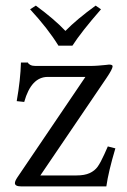

<svg xmlns="http://www.w3.org/2000/svg" viewBox="-20 -665 452 685"><path d="M188.5 -502Q151.4 -562.5 87.4 -631.8L107.9 -645Q174.3 -596.2 213.4 -554.7Q253.9 -596.2 321.3 -645L340.3 -631.8Q270 -551.3 238.3 -502ZM106.4 -429.7H301.8Q314.9 -429.7 330.8 -430.9Q346.7 -432.1 357.4 -433.3Q368.2 -434.6 368.7 -434.6Q381.8 -434.6 381.8 -428.7Q381.8 -418.9 359.9 -386.7L124 -39.1H253.4Q281.7 -39.1 299.8 -47.4Q317.9 -55.7 328.4 -70.3Q338.9 -85 352.1 -114.3L364.7 -142.6L391.6 -135.7Q366.7 -52.2 359.4 0H55.7Q33.2 0 33.2 -11.7Q33.2 -19 42 -32.2L284.7 -390.6H150.4Q91.3 -390.6 66.4 -301.3L39.6 -304.2Q53.2 -380.9 54.7 -441.9H79.6Q81.1 -437 88.4 -433.3Q95.7 -429.7 106.4 -429.7Z"/></svg>

Font: Libertinage
Style: f
Weight: 400
Designer: OSP
Foundry: OSP
Version: Version 1.0; 2008; OFL relea